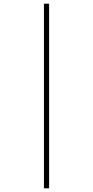

<svg xmlns="http://www.w3.org/2000/svg" viewBox="-20 -780 504 1040"><path d="M218 240V-760H246V240Z"/></svg>

Font: Noto Serif Thai Condensed Thin
Style: Regular
Weight: 100
Width: 3
Designer: Monotype Design Team
Foundry: Monotype Imaging Inc.
Version: Version 2.001; ttfautohint (v1.8.4.7-5d5b)